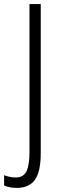

<svg xmlns="http://www.w3.org/2000/svg" viewBox="-67 -734 292 938"><path d="M15 184Q-21 184 -47 172V122Q-34 127 -19.5 130Q-5 133 10 133Q48 133 62.5 102.5Q77 72 77 8V-714H132V15Q132 105 103.5 144.5Q75 184 15 184Z"/></svg>

Font: Noto Sans Telugu ExtraCondensed Light
Style: Regular
Weight: 300
Width: 2
Designer: Jelle Bosma - Monotype Design Team
Foundry: Monotype Imaging Inc.
Version: Version 2.005; ttfautohint (v1.8.4.7-5d5b)